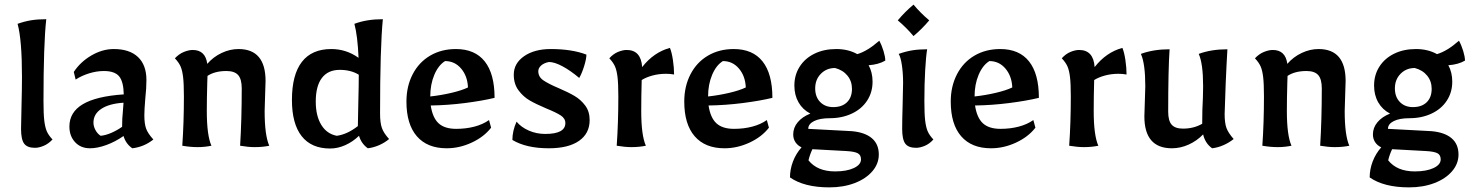

<svg xmlns="http://www.w3.org/2000/svg" viewBox="-20 -630 6353 830"><path d="M71 -73Q71 -104 73 -172Q75 -248 75 -297Q75 -458 56 -527Q87 -538 115.5 -542.5Q144 -547 180 -547Q168 -441 168 -192Q168 -137 171.5 -108Q175 -79 182.5 -62Q190 -45 207 -27Q189 -8 168.5 0.5Q148 9 131 9Q98 9 84.5 -9Q71 -27 71 -73Z M280 -83Q280 -145 338 -179.5Q396 -214 515 -222Q514 -277 495 -300Q476 -323 429 -323Q398 -323 365.5 -313Q333 -303 307 -286L299 -319Q328 -363 375.5 -390.5Q423 -418 472 -418Q540 -418 576.5 -383.5Q613 -349 613 -284Q613 -248 608 -203Q604 -155 604 -132Q604 -94 612 -73Q620 -52 643 -27Q603 5 552 11Q524 -8 514 -42Q478 -17 439.5 -3Q401 11 369 11Q329 11 304.5 -15.5Q280 -42 280 -83ZM508 -82V-89Q508 -118 511 -146L514 -186Q452 -182 418 -159.5Q384 -137 384 -100Q384 -84 392.5 -68Q401 -52 415 -43Q437 -45 462 -56Q487 -67 508 -82Z M768 0Q775 -100 775 -213Q775 -268 771.5 -297Q768 -326 760.5 -343Q753 -360 736 -378Q754 -397 775 -405.5Q796 -414 813 -414Q868 -414 876 -354Q902 -384 938 -401Q974 -418 1011 -418Q1128 -418 1128 -280L1126 -217L1124 -150Q1124 -45 1144 0Q1116 6 1081 6Q1053 6 1018 0Q1025 -114 1025 -248Q1025 -288 1009.5 -305.5Q994 -323 959 -323Q909 -323 877 -302L876 -273Q874 -203 874 -150Q874 -45 894 0Q865 6 834 6Q803 6 768 0Z M1242 -198Q1242 -307 1285 -362.5Q1328 -418 1412 -418Q1477 -418 1530 -380Q1526 -475 1512 -527Q1565 -547 1635 -547Q1623 -425 1623 -139Q1623 -99 1631 -76.5Q1639 -54 1662 -29Q1643 -13 1619 -2.5Q1595 8 1570 11Q1542 -9 1532 -43Q1505 -17 1472.5 -2.5Q1440 12 1407 12Q1326 12 1284 -41.5Q1242 -95 1242 -198ZM1527 -85Q1527 -115 1529 -187Q1531 -265 1531 -307Q1497 -328 1449 -328Q1398 -328 1371.5 -293Q1345 -258 1345 -191Q1345 -129 1369 -90Q1393 -51 1436 -43Q1481 -49 1527 -85Z M1737 -191Q1737 -257 1764 -309Q1791 -361 1839.5 -389.5Q1888 -418 1951 -418Q2033 -418 2075.5 -364.5Q2118 -311 2118 -207Q2064 -194 1989.5 -184.5Q1915 -175 1842 -174Q1850 -121 1876 -97Q1902 -73 1952 -73Q1994 -73 2030.5 -82.5Q2067 -92 2094 -111L2103 -78Q2072 -38 2019 -13.5Q1966 11 1911 11Q1827 11 1782 -41Q1737 -93 1737 -191ZM2003 -252Q2001 -301 1973.5 -333.5Q1946 -366 1904 -366Q1875 -348 1857.5 -306.5Q1840 -265 1840 -213Q1886 -218 1931 -228.5Q1976 -239 2003 -252Z M2195 -25Q2195 -64 2213 -104Q2233 -80 2266 -65.5Q2299 -51 2337 -51Q2424 -51 2424 -98Q2424 -118 2404 -131Q2384 -144 2342 -161Q2297 -180 2269.5 -196Q2242 -212 2221.5 -239.5Q2201 -267 2201 -307Q2201 -356 2245.5 -387Q2290 -418 2361 -418Q2452 -418 2515 -394Q2515 -376 2505.5 -345Q2496 -314 2484 -293Q2446 -325 2411.5 -343.5Q2377 -362 2353 -362Q2332 -358 2319.5 -347Q2307 -336 2307 -322Q2307 -298 2328.5 -283Q2350 -268 2395 -249Q2437 -231 2464 -215Q2491 -199 2510 -173.5Q2529 -148 2529 -111Q2529 -53 2483 -21Q2437 11 2352 11Q2255 11 2195 -25Z M2646 0Q2653 -100 2653 -213Q2653 -268 2649.5 -297Q2646 -326 2638.5 -343Q2631 -360 2614 -378Q2631 -397 2651.5 -405.5Q2672 -414 2689 -414Q2751 -414 2756 -340Q2806 -404 2876 -423Q2884 -404 2889 -370.5Q2894 -337 2894 -308Q2876 -311 2859 -311Q2828 -311 2800.5 -303.5Q2773 -296 2754 -284Q2752 -212 2752 -150Q2752 -45 2772 0Q2743 6 2710 6Q2682 6 2646 0Z M2938 -191Q2938 -257 2965 -309Q2992 -361 3040.5 -389.5Q3089 -418 3152 -418Q3234 -418 3276.5 -364.5Q3319 -311 3319 -207Q3265 -194 3190.5 -184.5Q3116 -175 3043 -174Q3051 -121 3077 -97Q3103 -73 3153 -73Q3195 -73 3231.5 -82.5Q3268 -92 3295 -111L3304 -78Q3273 -38 3220 -13.5Q3167 11 3112 11Q3028 11 2983 -41Q2938 -93 2938 -191ZM3204 -252Q3202 -301 3174.5 -333.5Q3147 -366 3105 -366Q3076 -348 3058.5 -306.5Q3041 -265 3041 -213Q3087 -218 3132 -228.5Q3177 -239 3204 -252Z M3395 137Q3395 102 3408 68Q3421 34 3445 7Q3428 -1 3418.5 -15.5Q3409 -30 3409 -49Q3409 -78 3428.5 -101.5Q3448 -125 3483 -139Q3450 -156 3432 -187.5Q3414 -219 3414 -260Q3414 -306 3437 -342Q3460 -378 3501 -398Q3542 -418 3595 -418Q3647 -418 3686 -396Q3730 -409 3781 -454Q3792 -434 3799.5 -409Q3807 -384 3807 -368Q3778 -351 3735 -348Q3752 -317 3752 -277Q3752 -231 3728.5 -195Q3705 -159 3662.5 -139Q3620 -119 3567 -119Q3524 -119 3499 -106.5Q3474 -94 3474 -73L3662 -63Q3719 -58 3749 -32.5Q3779 -7 3779 38Q3779 78 3751 110.5Q3723 143 3674.5 161.5Q3626 180 3565 180Q3457 180 3395 137ZM3663 -246Q3663 -279 3643.5 -303Q3624 -327 3590 -336Q3553 -336 3528.5 -311Q3504 -286 3504 -248Q3504 -211 3525.5 -189Q3547 -167 3582 -167Q3620 -167 3641.5 -188Q3663 -209 3663 -246ZM3702 59Q3702 40 3688 32.5Q3674 25 3639 23L3492 15Q3481 38 3475 63Q3513 111 3590 111Q3640 111 3671 96.5Q3702 82 3702 59Z M3880 -73Q3880 -110 3882 -178Q3884 -242 3884 -272Q3884 -312 3879 -347Q3874 -382 3865 -397Q3896 -408 3924.5 -412.5Q3953 -417 3988 -417Q3983 -388 3979.5 -327.5Q3976 -267 3976 -192Q3976 -137 3979.5 -108Q3983 -79 3990.5 -62Q3998 -45 4015 -27Q3998 -8 3977.5 0.5Q3957 9 3940 9Q3907 9 3893.5 -9Q3880 -27 3880 -73ZM3861 -542Q3892 -579 3929 -610Q3960 -573 3997 -542Q3966 -505 3929 -474Q3898 -511 3861 -542Z M4090 -191Q4090 -257 4117 -309Q4144 -361 4192.5 -389.5Q4241 -418 4304 -418Q4386 -418 4428.5 -364.5Q4471 -311 4471 -207Q4417 -194 4342.5 -184.5Q4268 -175 4195 -174Q4203 -121 4229 -97Q4255 -73 4305 -73Q4347 -73 4383.5 -82.5Q4420 -92 4447 -111L4456 -78Q4425 -38 4372 -13.5Q4319 11 4264 11Q4180 11 4135 -41Q4090 -93 4090 -191ZM4356 -252Q4354 -301 4326.5 -333.5Q4299 -366 4257 -366Q4228 -348 4210.5 -306.5Q4193 -265 4193 -213Q4239 -218 4284 -228.5Q4329 -239 4356 -252Z M4602 0Q4609 -100 4609 -213Q4609 -268 4605.5 -297Q4602 -326 4594.5 -343Q4587 -360 4570 -378Q4587 -397 4607.5 -405.5Q4628 -414 4645 -414Q4707 -414 4712 -340Q4762 -404 4832 -423Q4840 -404 4845 -370.5Q4850 -337 4850 -308Q4832 -311 4815 -311Q4784 -311 4756.5 -303.5Q4729 -296 4710 -284Q4708 -212 4708 -150Q4708 -45 4728 0Q4699 6 4666 6Q4638 6 4602 0Z M4927 -127 4929 -190 4931 -257Q4931 -355 4912 -397Q4966 -417 5036 -417Q5030 -329 5030 -147Q5030 -108 5045 -91Q5060 -74 5094 -74Q5141 -74 5177 -95Q5177 -158 5180 -206L5181 -257Q5181 -355 5162 -397Q5216 -417 5286 -417Q5282 -351 5278.5 -267.5Q5275 -184 5274 -137Q5274 -98 5282 -76.5Q5290 -55 5313 -29Q5293 -13 5269 -2.5Q5245 8 5220 11Q5190 -10 5181 -49Q5154 -21 5118.5 -5Q5083 11 5046 11Q4927 11 4927 -127Z M5437 0Q5444 -100 5444 -213Q5444 -268 5440.5 -297Q5437 -326 5429.5 -343Q5422 -360 5405 -378Q5423 -397 5444 -405.5Q5465 -414 5482 -414Q5537 -414 5545 -354Q5571 -384 5607 -401Q5643 -418 5680 -418Q5797 -418 5797 -280L5795 -217L5793 -150Q5793 -45 5813 0Q5785 6 5750 6Q5722 6 5687 0Q5694 -114 5694 -248Q5694 -288 5678.5 -305.5Q5663 -323 5628 -323Q5578 -323 5546 -302L5545 -273Q5543 -203 5543 -150Q5543 -45 5563 0Q5534 6 5503 6Q5472 6 5437 0Z M5901 137Q5901 102 5914 68Q5927 34 5951 7Q5934 -1 5924.5 -15.5Q5915 -30 5915 -49Q5915 -78 5934.5 -101.5Q5954 -125 5989 -139Q5956 -156 5938 -187.5Q5920 -219 5920 -260Q5920 -306 5943 -342Q5966 -378 6007 -398Q6048 -418 6101 -418Q6153 -418 6192 -396Q6236 -409 6287 -454Q6298 -434 6305.5 -409Q6313 -384 6313 -368Q6284 -351 6241 -348Q6258 -317 6258 -277Q6258 -231 6234.5 -195Q6211 -159 6168.5 -139Q6126 -119 6073 -119Q6030 -119 6005 -106.5Q5980 -94 5980 -73L6168 -63Q6225 -58 6255 -32.5Q6285 -7 6285 38Q6285 78 6257 110.5Q6229 143 6180.5 161.5Q6132 180 6071 180Q5963 180 5901 137ZM6169 -246Q6169 -279 6149.5 -303Q6130 -327 6096 -336Q6059 -336 6034.5 -311Q6010 -286 6010 -248Q6010 -211 6031.5 -189Q6053 -167 6088 -167Q6126 -167 6147.5 -188Q6169 -209 6169 -246ZM6208 59Q6208 40 6194 32.5Q6180 25 6145 23L5998 15Q5987 38 5981 63Q6019 111 6096 111Q6146 111 6177 96.5Q6208 82 6208 59Z"/></svg>

Font: Mirza Medium
Style: Regular
Weight: 500
Designer: Arabic design by Kourosh Beigpour, Latin design by Eduardo Tunni, engineering by Lasse Fister
Version: Version 1.0010g